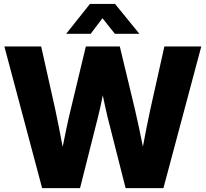

<svg xmlns="http://www.w3.org/2000/svg" viewBox="-20 -966 1056 986"><path d="M196.3 0 2.4 -727.5H191.4L263.7 -404.3Q273.9 -356 283.4 -307.9Q293 -259.8 301.8 -211.9Q311.5 -259.8 321.5 -307.9Q331.5 -356 343.3 -404.3L420.9 -727.5H595.2L672.9 -404.3Q684.1 -356.4 694.1 -308.6Q704.1 -260.7 713.9 -212.9Q722.7 -260.7 732.2 -308.6Q741.7 -356.4 752 -404.3L824.2 -727.5H1013.7L819.3 0H625L531.7 -367.7Q525.9 -390.6 520.3 -417.7Q514.6 -444.8 507.8 -476.6Q501.5 -444.8 495.6 -417.7Q489.7 -390.6 483.9 -367.7L391.1 0ZM445.8 -792.5H320.3V-793L441.9 -945.8H570.8L695.3 -793V-792.5H569.8L506.3 -872.6Z"/></svg>

Font: Inter Display ExtraBold
Style: Regular
Weight: 800
Designer: Rasmus Andersson
Foundry: rsms
Version: Version 4.000;git-a52131595